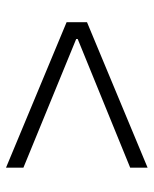

<svg xmlns="http://www.w3.org/2000/svg" viewBox="44 -681 512 640"><g transform="rotate(-90 300.0 -361.0)"><path d="M61 -125V-183L490 -358V-363L61 -539V-597L546 -395V-327Z"/></g></svg>

Font: Mona Sans Light
Style: Regular
Weight: 300
Designer: Deni Anggara
Foundry: GitHub
Version: Version 2.000